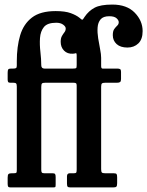

<svg xmlns="http://www.w3.org/2000/svg" viewBox="-20 -820 644 840"><path d="M13.5 -16V-43Q13.5 -55 17.2 -58.5Q21 -62 31.5 -62H39Q49.5 -62 51.5 -64.2Q53.5 -66.5 53.5 -77V-441.5Q53.5 -451.5 50.5 -454.8Q47.5 -458 38.5 -458H25.5Q18 -458 15.8 -461.2Q13.5 -464.5 13.5 -472.5V-501.5Q13.5 -512.5 16 -516.2Q18.5 -520 29 -520H38.5Q47.5 -520 50.5 -522.5Q53.5 -525 53.5 -533.5V-552Q53.5 -616 68.2 -665.5Q83 -715 119.8 -743.2Q156.5 -771.5 223.5 -771.5Q265 -771.5 289.5 -762.5Q314 -753.5 328 -742Q333 -738.5 335 -736.2Q337 -734 340 -734Q342.5 -734 344 -737Q345.5 -740 350 -746Q368 -772.5 393.8 -786.2Q419.5 -800 471.5 -800Q535 -800 569.5 -764.5Q604 -729 604 -684Q604 -648 585.2 -630Q566.5 -612 537.5 -612Q507 -612 490.2 -627.2Q473.5 -642.5 473.5 -666Q473.5 -684.5 480 -693.2Q486.5 -702 493 -708Q499.5 -714 499.5 -723Q499.5 -731.5 489.8 -740.2Q480 -749 458 -749Q431.5 -749 420 -735.2Q408.5 -721.5 407 -699.5Q405.5 -677.5 409.5 -652.5Q413.5 -627.5 418 -604.8Q422.5 -582 422.5 -567V-531Q422.5 -520 428.5 -520Q434.5 -520 444 -520H492.5Q501.5 -520 505.5 -517.5Q509.5 -515 509.5 -506V-474Q509.5 -464 505.2 -461Q501 -458 491.5 -458H440.5Q430 -458 426.2 -455Q422.5 -452 422.5 -440.5V-80Q422.5 -68.5 425.8 -65.2Q429 -62 440 -62H477Q487.5 -62 490 -58.5Q492.5 -55 492.5 -44V-18.5Q492.5 -7 489.2 -3.5Q486 0 474.5 0H289Q279 0 276 -3.2Q273 -6.5 273 -17V-48.5Q273 -62 285.5 -62H303.5Q312 -62 313.8 -65.5Q315.5 -69 315.5 -78.5V-445.5Q315.5 -453.5 312.5 -455.8Q309.5 -458 301 -458H178Q167 -458 163.8 -454.8Q160.5 -451.5 160.5 -439.5V-77.5Q160.5 -68.5 163 -65.2Q165.5 -62 174.5 -62H209.5Q218 -62 220.8 -58.8Q223.5 -55.5 223.5 -45.5V-14Q223.5 -3.5 222 -1.8Q220.5 0 210.5 0H26.5Q18 0 15.8 -3.5Q13.5 -7 13.5 -16ZM174.5 -520H299.5Q311 -520 313.2 -522.2Q315.5 -524.5 315.5 -536V-577Q315.5 -589 311.2 -587.2Q307 -585.5 299 -585Q275 -583.5 260.2 -598.5Q245.5 -613.5 245.5 -637Q245.5 -653 251 -662.5Q256.5 -672 262 -679Q267.5 -686 267.5 -695.5Q267.5 -704 256.2 -712.2Q245 -720.5 226 -720.5Q187.5 -720.5 172.2 -701.8Q157 -683 155 -653.8Q153 -624.5 156.8 -592.8Q160.5 -561 160.5 -535Q160.5 -520 174.5 -520Z"/></svg>

Font: Besley* Condensed Medium
Style: Regular
Weight: 500
Width: 3
Designer: Owen Earl
Foundry: indestructible type*
Version: Version 3.000; ttfautohint (v1.8.3)